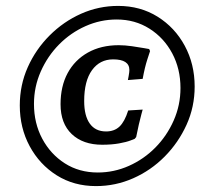

<svg xmlns="http://www.w3.org/2000/svg" viewBox="-20 -618 709 650"><path d="M47 -261Q47 -330 74 -390.5Q101 -451 148 -498Q195 -545 254.5 -571.5Q314 -598 380 -598Q455 -598 513.5 -561.5Q572 -525 605.5 -463Q639 -401 639 -325Q639 -256 611.5 -195.5Q584 -135 537.5 -88Q491 -41 431 -14.5Q371 12 305 12Q230 12 172 -24.5Q114 -61 80.5 -123Q47 -185 47 -261ZM95 -266Q95 -201 123 -148.5Q151 -96 199.5 -65Q248 -34 311 -34Q366 -34 416.5 -56.5Q467 -79 506 -118.5Q545 -158 568 -210Q591 -262 591 -320Q591 -385 563 -437.5Q535 -490 486 -521Q437 -552 375 -552Q320 -552 269.5 -529.5Q219 -507 180 -467.5Q141 -428 118 -376Q95 -324 95 -266ZM326 -128Q261 -128 223 -164Q185 -200 185 -265Q185 -326 209 -370.5Q233 -415 277.5 -440Q322 -465 382 -465Q403 -465 427 -461.5Q451 -458 468 -455Q485 -452 485 -452L488 -445Q488 -445 479 -417.5Q470 -390 463 -351L413 -347Q413 -347 415.5 -360.5Q418 -374 418 -381Q418 -417 363 -417Q318 -417 291.5 -380.5Q265 -344 265 -276Q265 -226 284 -199.5Q303 -173 339 -173Q367 -173 384.5 -189.5Q402 -206 414 -244L463 -247Q463 -247 459 -232.5Q455 -218 450 -196.5Q445 -175 441 -154L436 -148Q436 -148 422 -142.5Q408 -137 383 -132.5Q358 -128 326 -128Z"/></svg>

Font: Alegreya SemiBold
Style: Italic
Weight: 600
Italic angle: -7°
Designer: Juan Pablo del Peral
Foundry: Huerta Tipografica
Version: Version 2.009